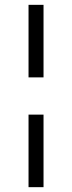

<svg xmlns="http://www.w3.org/2000/svg" viewBox="-20 -603 297 794"><path d="M98 -283V-583H160V-283ZM98 171V-129H160V171Z"/></svg>

Font: Rokkitt SemiBold
Style: Regular
Weight: 400
Version: Version 3.103